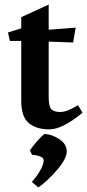

<svg xmlns="http://www.w3.org/2000/svg" viewBox="-20 -550 382 840"><path d="M193 -124Q193 -86 204 -73Q215 -60 244.5 -60Q274 -60 321 -90L341 -57Q253 16 196 16Q139 16 106 -11.5Q73 -39 73 -109V-371H23L15 -408L73 -426V-475L193 -530V-420L311 -429L300 -364L193 -368ZM148 270 119 246Q137 227 154 199Q171 171 171 151.5Q171 132 120 127L111 108Q122 91 141.5 68.5Q161 46 175 36Q209 38 240.5 59.5Q272 81 272 112.5Q272 144 230.5 192.5Q189 241 148 270Z"/></svg>

Font: Buenard
Style: Bold
Weight: 700
Foundry: FontFuror
Version: Version 1.002 2011